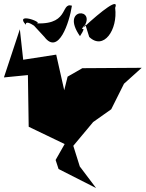

<svg xmlns="http://www.w3.org/2000/svg" viewBox="-41 -942 741 977"><path d="M300 -392V-420L245 -664L77 -638L60 -793L-21 -548L101 -560L105 -297L288 -209L242 -128L257 -82L448 15L365 -95L332 -200L433 -321L525 -386L590 -516L680 -597L378 -595L303 -552L267 -407L237 -358ZM185 -754C257 -659 312 -828 325 -913C263 -932 319 -801 111 -826C237 -805 22 -894 90 -816C89 -858 196 -756 113 -832ZM413 -754C486 -684 559 -790 545 -902C566 -956 479 -890 383 -801C457 -904 262 -906 366 -758C412 -828 349 -766 393 -818Z"/></svg>

Font: Asimov Silicon
Style: Regular
Weight: 400
Designer: Google
Version: Version 2.000980; 2014